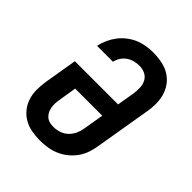

<svg xmlns="http://www.w3.org/2000/svg" viewBox="-206 -873 1012 1012"><g transform="rotate(45 300.0 -367.5)"><path d="M255 8Q224 8 193 2Q162 -4 136.5 -19Q111 -34 92.5 -57.5Q74 -81 65 -109.5Q56 -138 56 -169.5Q56 -201 61 -233L92 -418H414L431 -518Q434 -541 433 -563.5Q432 -586 422 -604.5Q412 -623 392.5 -632.5Q373 -642 350 -642Q332 -642 313.5 -637.5Q295 -633 278.5 -622Q262 -611 251 -594Q240 -577 236 -558H117Q123 -585 134 -609.5Q145 -634 161.5 -656Q178 -678 200.5 -695.5Q223 -713 247.5 -723.5Q272 -734 298.5 -738.5Q325 -743 350 -743Q374 -743 397.5 -740Q421 -737 443 -729.5Q465 -722 483.5 -709Q502 -696 515.5 -679Q529 -662 538 -641Q547 -620 550.5 -597Q554 -574 553 -550Q552 -526 548 -502L495 -187Q491 -160 481.5 -133Q472 -106 455 -82.5Q438 -59 414.5 -40.5Q391 -22 364.5 -11Q338 0 310 4Q282 8 255 8ZM257 -93Q279 -93 301 -100.5Q323 -108 339.5 -124Q356 -140 365.5 -161Q375 -182 378 -203L397 -317H195L179 -217Q176 -202 175.5 -187Q175 -172 177.5 -157.5Q180 -143 186.5 -130.5Q193 -118 203.5 -109Q214 -100 228 -96.5Q242 -93 257 -93Z"/></g></svg>

Font: Iosevka Slab Extended Oblique
Style: Bold
Weight: 700
Width: 7
Italic angle: -9°
Monospace: yes
Designer: Belleve Invis
Foundry: Belleve Invis
Version: Version 11.1.1; ttfautohint (v1.8.3)